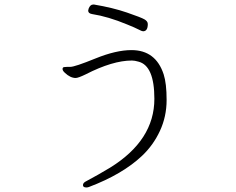

<svg xmlns="http://www.w3.org/2000/svg" viewBox="-20 -768 1040 847"><path d="M632 -662Q632 -630 611 -630Q606 -630 591 -638Q576 -646 541 -660Q457 -695 386 -706Q369 -709 369 -721Q369 -724 371 -730Q378 -748 391 -748H395Q478 -734 540.5 -712.5Q603 -691 617.5 -682.5Q632 -674 632 -662ZM290 -473Q310 -473 401 -510Q492 -547 560 -547Q667 -547 702 -440Q715 -400 715 -327Q715 -254 685.5 -190.5Q656 -127 606 -80Q520 1 372 57Q366 59 361 59Q346 59 346 48.5Q346 38 361 31Q412 4 465 -28Q661 -149 661 -332Q661 -478 591 -496Q574 -501 562 -501Q477 -501 358 -440Q325 -424 314 -424Q290 -424 266 -447Q256 -456 256 -463.5Q256 -471 262.5 -472Q269 -473 276 -473Z"/></svg>

Font: ToneOZ-Pinyin-WenKai-Light
Style: Light
Weight: 300
Designer: Fontworks Inc.
Foundry: ToneOZ
Version: Version 0.240331